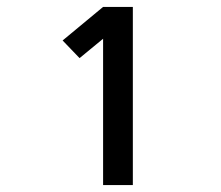

<svg xmlns="http://www.w3.org/2000/svg" viewBox="-20 -858 640 555"><path d="M278 -323V-746L210 -690L161 -741L278 -838H364V-323Z"/></svg>

Font: Iosevka Custom SmBdEx
Style: Regular
Weight: 600
Width: 7
Monospace: yes
Designer: Belleve Invis
Foundry: Belleve Invis
Version: Version 11.2.4; ttfautohint (v1.8.4)